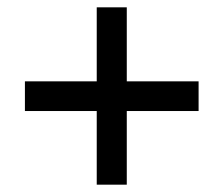

<svg xmlns="http://www.w3.org/2000/svg" viewBox="-20 -615 612 524"><path d="M326 -393H522V-312H326V-111H244V-312H48V-393H244V-595H326Z"/></svg>

Font: Noto Sans Ol Chiki Medium
Style: Regular
Weight: 500
Designer: Monotype Design Team, Lewis McGuffie
Foundry: Monotype Imaging Inc.
Version: Version 2.003; ttfautohint (v1.8.4.7-5d5b)